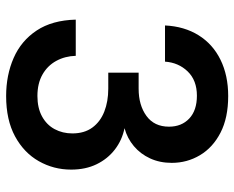

<svg xmlns="http://www.w3.org/2000/svg" viewBox="-89 -663 764 626"><g transform="rotate(90 293.0 -350.0)"><path d="M293 12Q225 12 169 -12.5Q113 -37 79.5 -87.5Q46 -138 44 -215H162Q163 -180 178.5 -151.5Q194 -123 223 -106.5Q252 -90 293 -90Q332 -90 359.5 -105Q387 -120 401 -146Q415 -172 415 -204Q415 -243 396 -269Q377 -295 344 -308Q311 -321 269 -321H217V-420H269Q323 -420 358 -445.5Q393 -471 393 -519Q393 -560 366.5 -585Q340 -610 292 -610Q242 -610 213 -580Q184 -550 181 -506H63Q66 -569 95 -615.5Q124 -662 175 -687Q226 -712 293 -712Q364 -712 412.5 -687Q461 -662 486 -620Q511 -578 511 -528Q511 -489 496.5 -457.5Q482 -426 456.5 -404.5Q431 -383 398 -374Q437 -366 467.5 -342.5Q498 -319 515.5 -283Q533 -247 533 -200Q533 -143 505.5 -94.5Q478 -46 424.5 -17Q371 12 293 12Z"/></g></svg>

Font: DM Sans 28pt SemiBold
Style: Regular
Weight: 600
Version: Version 4.004;gftools[0.9.30]